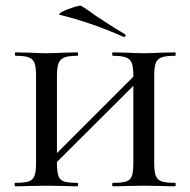

<svg xmlns="http://www.w3.org/2000/svg" viewBox="-20 -651 665 671"><path d="M375 -456Q372 -456 372 -462Q372 -468 375 -468L420 -467Q458 -465 484 -465Q507 -465 545 -467L592 -468Q594 -468 594 -462Q594 -456 592 -456Q560 -456 545 -450.5Q530 -445 524.5 -431Q519 -417 519 -387V-81Q519 -51 524.5 -36.5Q530 -22 545 -17Q560 -12 592 -12Q594 -12 594 -6Q594 0 592 0Q562 0 545 -1L484 -2L420 -1Q404 0 375 0Q372 0 372 -6Q372 -12 375 -12Q407 -12 421.5 -17Q436 -22 441 -36.5Q446 -51 446 -81V-385Q446 -415 441 -429.5Q436 -444 421 -450Q406 -456 375 -456ZM132 -69 479 -416 495 -400 147 -53ZM35 -456Q32 -456 32 -462Q32 -468 35 -468L80 -467Q118 -465 142 -465Q166 -465 206 -467L250 -468Q253 -468 253 -462Q253 -456 250 -456Q219 -456 204.5 -450Q190 -444 184.5 -429.5Q179 -415 179 -385V-81Q179 -51 184 -36.5Q189 -22 203.5 -17Q218 -12 250 -12Q253 -12 253 -6Q253 0 250 0Q221 0 205 -1L142 -2L80 -1Q63 0 33 0Q31 0 31 -6Q31 -12 33 -12Q65 -12 80 -17Q95 -22 100.5 -36.5Q106 -51 106 -81V-387Q106 -417 100.5 -431Q95 -445 80.5 -450.5Q66 -456 35 -456ZM190 -599Q181 -601 198 -610Q215 -619 238 -626Q261 -633 265 -630Q289 -615 313 -597Q323 -591 354.5 -570Q386 -549 416 -532Q419 -531 419 -528Q419 -525 417 -523Q415 -521 412 -522Q300 -572 190 -599Z"/></svg>

Font: Cormorant SC Medium
Style: Regular
Weight: 500
Designer: Christian Thalmann (Catharsis Fonts)
Foundry: Catharsis Fonts
Version: Version 4.000